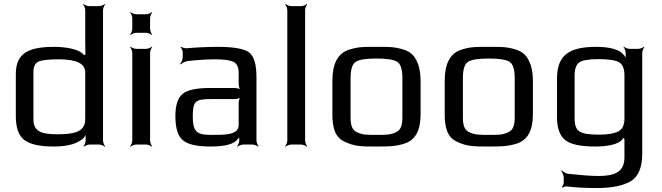

<svg xmlns="http://www.w3.org/2000/svg" viewBox="-20 -731 3346 971"><path d="M256 -494C133 -494 60 -468 60 -357V-144C60 -85 74 -45 103 -23C132 -1 181 10 251 10C301 10 341 3 370 -11C394 -22 408 -35 412 -49C412 -49 414 -48 414 -48L410 -49C410 -49 413 -48 413 -48V-20C413 -11 407 4 402 9L404 11C409 6 424 0 433 0H481C490 0 505 6 510 11L512 9C507 4 501 -11 501 -20V-680C501 -689 507 -704 512 -709L510 -711C505 -706 490 -700 481 -700H431C422 -700 407 -706 402 -711L400 -709C405 -704 411 -689 411 -680V-555C411 -532 411 -499 412 -456C412 -455 407 -453 407 -453L410 -454C410 -454 405 -452 405 -452C382 -485 304 -494 256 -494ZM270 -52C197 -52 149 -62 149 -127V-366C149 -393 157 -411 174 -419C190 -427 225 -431 278 -431C367 -431 411 -409 411 -366V-127C411 -61 348 -52 270 -52Z M739 -585V-639C739 -648 745 -663 750 -668L748 -670C743 -665 728 -659 719 -659H669C660 -659 645 -665 640 -670L638 -668C643 -663 649 -648 649 -639V-585C649 -576 643 -561 638 -556L640 -554C645 -559 660 -565 669 -565H719C728 -565 743 -559 748 -554L750 -556C745 -561 739 -576 739 -585ZM739 -20V-464C739 -473 745 -488 750 -493L748 -495C743 -490 728 -484 719 -484H669C660 -484 645 -490 640 -495L638 -493C643 -488 649 -473 649 -464V-20C649 -11 643 4 638 9L640 11C645 6 660 0 669 0H719C728 0 743 6 748 11L750 9C745 4 739 -11 739 -20Z M1277 -20V-342C1277 -404 1265 -445 1241 -465C1217 -484 1164 -494 1083 -494C1035 -494 982 -492 924 -487C915 -486 900 -491 895 -495L893 -492C898 -488 904 -475 904 -467V-442C904 -430 897 -414 891 -408L894 -405C900 -411 915 -420 927 -422C979 -428 1027 -431 1070 -431C1115 -431 1146 -426 1163 -417C1179 -408 1187 -390 1187 -363V-306C1187 -297 1191 -280 1196 -275L1198 -277C1193 -282 1176 -286 1167 -286H1042C973 -286 927 -276 903 -256C879 -235 867 -198 867 -144C867 -82 880 -41 906 -21C931 0 977 10 1044 10C1121 10 1167 -3 1184 -30C1186 -34 1191 -38 1192 -41L1188 -42C1188 -39 1190 -31 1190 -27V-20C1190 -11 1184 4 1179 9L1181 11C1186 6 1201 0 1210 0H1257C1266 0 1281 6 1286 11L1288 9C1283 4 1277 -11 1277 -20ZM955 -141C955 -220 967 -230 1048 -230H1167C1176 -230 1193 -234 1198 -239L1196 -241C1191 -236 1187 -219 1187 -210V-98C1187 -47 1111 -49 1059 -49H1041C971 -49 955 -72 955 -141Z M1523 -20V-680C1523 -689 1529 -704 1534 -709L1532 -711C1527 -706 1512 -700 1503 -700H1453C1444 -700 1429 -706 1424 -711L1422 -709C1427 -704 1433 -689 1433 -680V-20C1433 -11 1427 4 1422 9L1424 11C1429 6 1444 0 1453 0H1503C1512 0 1527 6 1532 11L1534 9C1529 4 1523 -11 1523 -20Z M2107 -321C2107 -353 2103 -380 2096 -402C2080 -445 2063 -467 2019 -481C1972 -495 1947 -494 1884 -494C1821 -494 1796 -495 1749 -481C1685 -462 1661 -405 1661 -321V-153C1661 -82 1676 -35 1724 -14C1774 10 1808 10 1884 10C1945 10 1973 10 2020 -3C2082 -21 2107 -72 2107 -153V-321ZM2015 -140C2015 -100 2009 -74 1982 -62C1952 -48 1931 -49 1884 -49C1837 -49 1816 -48 1786 -62C1759 -74 1753 -100 1753 -140V-336C1753 -381 1762 -408 1780 -419C1798 -430 1833 -435 1884 -435C1935 -435 1970 -430 1988 -419C2006 -408 2015 -381 2015 -336V-140Z M2675 -321C2675 -353 2671 -380 2664 -402C2648 -445 2631 -467 2587 -481C2540 -495 2515 -494 2452 -494C2389 -494 2364 -495 2317 -481C2253 -462 2229 -405 2229 -321V-153C2229 -82 2244 -35 2292 -14C2342 10 2376 10 2452 10C2513 10 2541 10 2588 -3C2650 -21 2675 -72 2675 -153V-321ZM2583 -140C2583 -100 2577 -74 2550 -62C2520 -48 2499 -49 2452 -49C2405 -49 2384 -48 2354 -62C2327 -74 2321 -100 2321 -140V-336C2321 -381 2330 -408 2348 -419C2366 -430 2401 -435 2452 -435C2503 -435 2538 -430 2556 -419C2574 -408 2583 -381 2583 -336V-140Z M2797 -334V-137C2797 -83 2811 -45 2838 -23C2865 -1 2915 10 2990 10C3041 10 3110 3 3131 -31C3132 -33 3138 -32 3138 -33L3134 -34C3134 -33 3138 -28 3138 -26V64C3138 140 3088 159 3006 159C2970 159 2919 155 2853 148C2842 146 2827 137 2821 131L2818 134C2824 140 2831 156 2831 168V192C2831 200 2826 211 2821 215L2824 218C2828 214 2840 211 2848 212C2888 217 2938 220 2998 220C3075 220 3132 208 3171 185C3209 161 3228 115 3228 46V-464C3228 -473 3234 -488 3239 -493L3237 -495C3232 -490 3217 -484 3208 -484H3164C3155 -484 3140 -490 3135 -495L3133 -493C3138 -488 3144 -473 3144 -464V-457C3144 -449 3144 -436 3146 -429L3150 -430C3148 -437 3140 -446 3135 -453C3114 -480 3067 -494 2996 -494C2865 -494 2797 -458 2797 -334ZM3138 -131C3138 -99 3128 -78 3108 -67C3087 -56 3054 -50 3009 -50C2960 -50 2927 -55 2911 -66C2894 -76 2886 -98 2886 -131V-350C2886 -382 2894 -404 2909 -415C2924 -426 2957 -432 3007 -432C3060 -432 3096 -426 3113 -415C3130 -403 3138 -381 3138 -350V-131Z"/></svg>

Font: Gamestation Storm
Style: Regular
Weight: 400
Designer: Jonas Hecksher
Foundry: Jonas Hecksher, Playtypeª, e-types AS
Version: Version 1.003